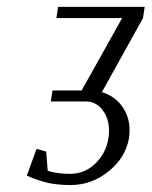

<svg xmlns="http://www.w3.org/2000/svg" viewBox="-20 -532 436 552"><path d="M57.1 -26.9 85 -104 112.8 -96.2 117.2 -41Q144 -32.2 181.2 -32.2Q223.6 -32.2 254.4 -62Q285.2 -91.8 292 -136.2Q293.5 -146.5 293.5 -155.8Q293.5 -191.4 274.7 -215.8Q255.9 -240.2 228 -240.2H126L130.9 -272H214.8L331.1 -480H142.1L147 -512.2H396L391.1 -480L272.9 -267.1Q309.1 -256.3 330.8 -226.6Q352.5 -196.8 352.5 -157.7Q352.5 -147.5 351.1 -136.2Q341.8 -79.6 292.7 -39.8Q243.7 0 183.1 0Q146 0 118.7 -6.1Q91.3 -12.2 57.1 -26.9Z"/></svg>

Font: Gawaa
Style: Italic
Weight: 400
Designer: T. Christopher White
Version: Version 1.0